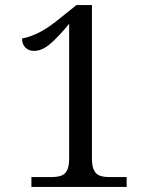

<svg xmlns="http://www.w3.org/2000/svg" viewBox="-20 -738 599 758"><path d="M104 0V-39H183Q205 -39 220.5 -44Q236 -49 244.5 -65Q253 -81 253 -113V-644Q211 -593 178.5 -565Q146 -537 114 -537Q93 -537 80 -550.5Q67 -564 67 -586Q103 -593 139 -612Q175 -631 222 -670L282 -718H343V-113Q343 -82 351 -66Q359 -50 374 -44.5Q389 -39 412 -39H480V0Z"/></svg>

Font: Noto Serif Hentaigana EL
Style: Regular
Weight: 400
Designer: Kazuhiro Yamada
Foundry: nipponia
Version: Version 1.000